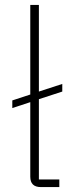

<svg xmlns="http://www.w3.org/2000/svg" viewBox="-20 -760 301 780"><path d="M221 0H146Q103 0 103 -42V-345L30 -321V-352L103 -376V-740H138V-388L233 -419V-388L138 -357V-31H221Z"/></svg>

Font: IBM Plex Sans ExtLt
Style: Regular
Weight: 200
Designer: Mike Abbink, Paul van der Laan, Pieter van Rosmalen
Foundry: Bold Monday
Version: Version 3.005